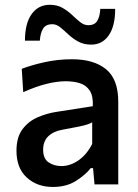

<svg xmlns="http://www.w3.org/2000/svg" viewBox="-20 -750 560 781"><path d="M195 10.5Q131 10.5 89 -27.8Q47 -66 47 -136.5Q47 -191.5 71.2 -224Q95.5 -256.5 133 -272.8Q170.5 -289 210 -295L357.5 -318Q359.5 -359.5 345 -381.5Q330.5 -403.5 305 -411.5Q279.5 -419.5 247 -419.5Q212.5 -419.5 169 -408.8Q125.5 -398 74.5 -375L68.5 -470Q105.5 -484.5 160 -496.8Q214.5 -509 273 -509Q361.5 -509 411.2 -468.5Q461 -428 461 -336.5V0H364.5L358.5 -66H349Q327.5 -38.5 288.8 -14Q250 10.5 195 10.5ZM230 -74.5Q266 -74.5 299.8 -98.2Q333.5 -122 355 -164.5V-252.5Q348 -248 336 -244Q324 -240 300.5 -235Q277 -230 234.5 -222.5Q197.5 -216 176.5 -195.8Q155.5 -175.5 155.5 -141Q155.5 -104.5 177.8 -89.5Q200 -74.5 230 -74.5ZM351 -568.5Q320.5 -568.5 298 -581Q275.5 -593.5 258 -610Q240.5 -626.5 225 -639Q209.5 -651.5 193 -651.5Q166 -651.5 155 -633.2Q144 -615 142 -584.5H81.5Q81.5 -655 108.8 -692.8Q136 -730.5 182.5 -730.5Q212.5 -730.5 234.2 -718Q256 -705.5 273.5 -689Q290.5 -672.5 306.2 -660Q322 -647.5 339 -647.5Q365.5 -647.5 376 -665.8Q386.5 -684 388 -714H448.5Q448.5 -643.5 422.2 -606Q396 -568.5 351 -568.5Z"/></svg>

Font: Heraclito Medium
Style: Regular
Weight: 500
Designer: Kostas Bartsokas (font) & Cristiano Sobral (main changes)
Foundry: Kostas Bartsokas (font) & Cristiano Sobral (main changes)
Version: Version 1.00;July 8, 2020;FontCreator 13.0.0.2655 64-bit